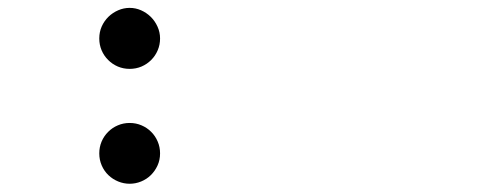

<svg xmlns="http://www.w3.org/2000/svg" viewBox="-20 -438 1244 475"><path d="M300.8 -133.8Q316.4 -133.8 330.1 -127.9Q343.8 -122.1 354 -111.8Q364.3 -101.6 370.1 -87.9Q376 -74.2 376 -58.6Q376 -42 369.6 -28.3Q363.3 -14.6 353 -4.6Q342.8 5.4 329.1 11Q315.4 16.6 300.8 16.6Q286.1 16.6 272.5 11Q258.8 5.4 248.3 -4.6Q237.8 -14.6 231.7 -28.6Q225.6 -42.5 225.6 -58.6Q225.6 -74.2 231.4 -87.9Q237.3 -101.6 247.6 -111.8Q257.8 -122.1 271.5 -127.9Q285.2 -133.8 300.8 -133.8ZM300.8 -418.5Q315.4 -418.5 328.9 -412.6Q342.3 -406.7 352.8 -396.5Q363.3 -386.2 369.6 -372.3Q376 -358.4 376 -342.8Q376 -327.1 370.1 -313.5Q364.3 -299.8 354 -289.6Q343.8 -279.3 330.1 -273.4Q316.4 -267.6 300.8 -267.6Q285.2 -267.6 271.5 -273.4Q257.8 -279.3 247.6 -289.6Q237.3 -299.8 231.4 -313.5Q225.6 -327.1 225.6 -342.8Q225.6 -358.9 231.7 -372.6Q237.8 -386.2 248.3 -396.5Q258.8 -406.7 272.5 -412.6Q286.1 -418.5 300.8 -418.5Z"/></svg>

Font: Erica Type
Style: Italic
Weight: 400
Monospace: yes
Designer: Peter Wiegel
Foundry: Peter Wiegel
Version: Version 1.000 2010 initial release